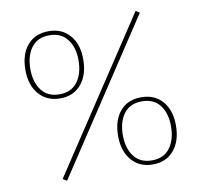

<svg xmlns="http://www.w3.org/2000/svg" viewBox="-79 -779 918 878"><g transform="rotate(-10 380.0 -340.0)"><path d="M624 -684 163 15 144 4 606 -695ZM332 -519Q332 -447 296 -404Q260 -361 198 -361Q137 -361 100 -403Q63 -445 63 -516Q63 -589 99 -631Q135 -673 198 -673Q259 -673 295.5 -631.5Q332 -590 332 -519ZM86 -516Q86 -456 114.5 -418Q143 -380 198 -380Q253 -380 281.5 -418.5Q310 -457 310 -519Q310 -579 281 -616.5Q252 -654 198 -654Q143 -654 114.5 -616Q86 -578 86 -516ZM697 -148Q697 -76 661 -33Q625 10 562 10Q501 10 464.5 -32.5Q428 -75 428 -145Q428 -217 463.5 -259.5Q499 -302 562 -302Q624 -302 660.5 -260.5Q697 -219 697 -148ZM450 -145Q450 -85 478.5 -47Q507 -9 562 -9Q617 -9 645.5 -47.5Q674 -86 674 -148Q674 -209 645.5 -246Q617 -283 562 -283Q507 -283 478.5 -245Q450 -207 450 -145Z"/></g></svg>

Font: Fira Sans Thin
Style: Regular
Weight: 100
Designer: bBox Type GmbH & Carrois Corporate GbR & Edenspiekermann AG
Foundry: bBox Type GmbH & Carrois Corporate GbR & Edenspiekermann AG
Version: Version 4.301